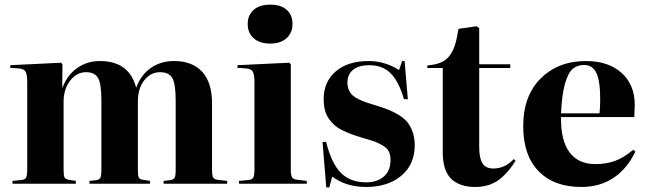

<svg xmlns="http://www.w3.org/2000/svg" viewBox="-20 -797 2807 833"><path d="M34.2 0V-12.2L73.2 -16.1Q88.4 -17.6 93.3 -26.6Q98.1 -35.6 98.1 -62V-439.9Q98.1 -473.1 91.3 -485.6Q84.5 -498 63 -500L23.9 -502.9L24.9 -514.2L245.1 -524.9L251 -518.1L250 -417H251Q272.5 -472.7 315.4 -502.4Q358.4 -532.2 413.1 -532.2Q541 -532.2 570.8 -416Q591.3 -472.2 634.3 -502.2Q677.2 -532.2 734.9 -532.2Q814.5 -532.2 857.2 -485.6Q899.9 -439 899.9 -349.1V-58.1Q899.9 -33.7 905.8 -25.6Q911.6 -17.6 930.2 -16.1L965.8 -12.2V0H689.9V-12.2L716.8 -15.1Q732.4 -17.1 737.3 -25.4Q742.2 -33.7 742.2 -58.1V-361.8Q742.2 -433.6 727.3 -458.7Q712.4 -483.9 674.8 -483.9Q633.3 -483.9 605.7 -448.5Q578.1 -413.1 578.1 -356V-60.1Q578.1 -36.1 581.8 -27.6Q585.4 -19 600.1 -17.1L630.9 -12.2V0H368.2V-12.2L395 -15.1Q410.6 -17.1 415.3 -25.4Q419.9 -33.7 419.9 -58.1V-361.8Q419.9 -433.6 405.3 -458.7Q390.6 -483.9 353 -483.9Q312.5 -483.9 284.2 -446.8Q255.9 -409.7 255.9 -356V-60.1Q255.9 -35.2 260 -27.3Q264.2 -19.5 277.8 -17.1L309.1 -12.2V0Z M1054.7 -692.9Q1054.7 -731 1080.3 -753.9Q1106 -776.9 1151.9 -776.9Q1198.7 -776.9 1223.9 -754.4Q1249 -731.9 1249 -692.9Q1249 -654.3 1222.9 -631.1Q1196.8 -607.9 1151.9 -607.9Q1106.9 -607.9 1080.8 -630.9Q1054.7 -653.8 1054.7 -692.9ZM1017.1 0V-12.2L1059.1 -16.1Q1074.2 -17.6 1079.1 -26.9Q1084 -36.1 1084 -62V-439.9Q1084 -473.1 1077.1 -485.6Q1070.3 -498 1048.8 -500L1009.8 -502.9L1010.7 -514.2L1234.9 -524.9L1241.7 -518.1V-60.1Q1241.7 -35.6 1247.6 -27.1Q1253.4 -18.6 1270 -17.1L1311 -12.2V0Z M1395.5 16.1 1379.4 -180.2 1394.5 -182.1Q1418.9 -85.9 1460 -45.9Q1501 -5.9 1568.4 -5.9Q1616.7 -5.9 1645.5 -31.2Q1674.3 -56.6 1674.3 -103Q1674.3 -125 1666.7 -140.1Q1659.2 -155.3 1639.6 -166.3Q1620.1 -177.2 1606.7 -182.4Q1593.3 -187.5 1562 -196.3Q1555.7 -198.2 1552.2 -199.2Q1524.4 -207.5 1504.6 -214.8Q1484.9 -222.2 1464.4 -232.4Q1443.8 -242.7 1430.4 -254.9Q1417 -267.1 1405.8 -283.2Q1394.5 -299.3 1389.4 -320.6Q1384.3 -341.8 1384.3 -368.2Q1384.3 -441.9 1436.5 -487.1Q1488.8 -532.2 1578.6 -532.2Q1649.4 -532.2 1711.4 -493.2L1724.6 -532.2H1735.4L1749.5 -366.2L1732.4 -367.2Q1710 -444.3 1674.6 -479.2Q1639.2 -514.2 1582.5 -514.2Q1537.1 -514.2 1512.2 -494.4Q1487.3 -474.6 1487.3 -438Q1487.3 -420.4 1493.7 -406.5Q1500 -392.6 1509.8 -383.5Q1519.5 -374.5 1536.1 -366.5Q1552.7 -358.4 1567.6 -353.3Q1582.5 -348.1 1605 -341.3Q1610.4 -339.8 1613.3 -338.9Q1645 -329.1 1666.7 -320.3Q1688.5 -311.5 1711.4 -297.4Q1734.4 -283.2 1748 -266.1Q1761.7 -249 1770.5 -223.9Q1779.3 -198.7 1779.3 -167Q1779.3 -83 1720.9 -34.4Q1662.6 14.2 1568.4 14.2Q1481.9 14.2 1421.4 -30.8L1408.7 16.1Z M2042 14.2Q1974.1 14.2 1937.5 -21.2Q1900.9 -56.6 1900.9 -136.2V-502H1834V-513.2Q1869.1 -516.1 1892.3 -525.6Q1915.5 -535.2 1930.7 -555.4Q1945.8 -575.7 1954.1 -602.3Q1962.4 -628.9 1969.2 -671.9L2047.9 -683.1L2059.1 -674.8V-518.1H2193.8V-502H2059.1V-157.2Q2059.1 -111.3 2073.2 -88.6Q2087.4 -65.9 2120.1 -65.9Q2170.9 -65.9 2209 -106.9L2216.8 -99.1Q2180.7 -42 2140.1 -13.9Q2099.6 14.2 2042 14.2Z M2502 14.2Q2383.3 14.2 2316.7 -54.4Q2250 -123 2250 -249Q2250 -381.8 2326.2 -457Q2402.3 -532.2 2522 -532.2Q2619.1 -532.2 2676.5 -481Q2733.9 -429.7 2733.9 -341.8Q2733.9 -329.1 2731.9 -289.1H2414.1Q2412.1 -189 2450.4 -137Q2488.8 -85 2563 -85Q2608.4 -85 2646.7 -98.4Q2685.1 -111.8 2727.1 -147L2736.8 -140.1Q2701.2 -64.9 2641.8 -25.4Q2582.5 14.2 2502 14.2ZM2414.1 -305.2H2581.1Q2584 -335.4 2584 -367.2Q2584 -446.8 2567.1 -481Q2550.3 -515.1 2513.7 -515.1Q2483.9 -515.1 2464.1 -497.6Q2444.3 -480 2430.9 -432.6Q2417.5 -385.3 2414.1 -305.2Z"/></svg>

Font: Display Regular
Style: Bold
Weight: 700
Designer: Latin by Veronika Burian and Jose Scaglione. Greek by Irene Vlachou. Cyrillic by Vera Evstafieva.
Foundry: TypeTogether
Version: Version 3.002